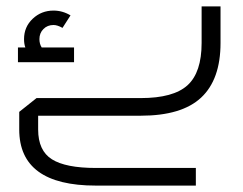

<svg xmlns="http://www.w3.org/2000/svg" viewBox="-20 -361 758 599"><path d="M668 -341V-227Q668 -113 607.5 -56.5Q547 0 419 0H99V43Q99 109 142 136Q185 163 279 163H591V218H279Q40 218 40 43V-12L94 -55H419Q521 -55 565 -95Q609 -135 609 -227V-341ZM211 -213V-167H36V-213H59Q55 -224 55 -239Q55 -277 82 -302.5Q109 -328 147 -328Q175 -328 200 -313L175 -274Q159 -283 147 -283Q128 -283 115.5 -270.5Q103 -258 103 -239Q103 -224 110 -213Z"/></svg>

Font: Cairo Light
Style: Regular
Weight: 300
Designer: Mohamed Gaber, Accademia di Belle Arti di Urbino and others
Foundry: Kief Type Foundry, Accademia di Belle Arti di Urbino and others
Version: Version 3.011